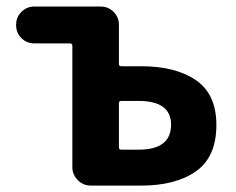

<svg xmlns="http://www.w3.org/2000/svg" viewBox="-20 -580 738 600"><path d="M263.7 0Q240.2 0 223.1 -17.1Q206.1 -34.2 206.1 -57.6V-436.5Q206.1 -444.3 198.2 -444.3H87.9Q63.5 -444.3 46.9 -460.9Q30.3 -477.5 30.3 -502Q30.3 -526.4 46.9 -543Q63.5 -559.6 87.9 -559.6H293.9Q318.4 -559.6 335 -543Q351.6 -526.4 351.6 -502V-379.9Q351.6 -373 359.4 -373H420.9Q529.3 -373 592.8 -329.1Q656.2 -285.2 656.2 -189.5Q656.2 -89.8 592.8 -44.9Q529.3 0 420.9 0ZM351.6 -119.1Q351.6 -112.3 359.4 -112.3H413.1Q514.6 -112.3 514.6 -190.4Q514.6 -264.6 413.1 -264.6H359.4Q351.6 -264.6 351.6 -257.8Z"/></svg>

Font: Gen Jyuu Gothic Bold
Style: Bold
Weight: 700
Designer: [Source Han Sans]
Ryoko NISHIZUKA  (kana & ideographs); Paul D. Hunt (Latin, Greek & Cyrillic); Wenlong ZHANG  (bopomofo
Version: Version 1.002.20150607